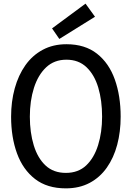

<svg xmlns="http://www.w3.org/2000/svg" viewBox="-20 -1023 726 1055"><path d="M342 12Q239 12 172.5 -39.5Q106 -91 73.5 -180Q41 -269 41 -382Q41 -465 61 -537.5Q81 -610 119.5 -664.5Q158 -719 215 -749.5Q272 -780 345 -780Q447 -780 513 -728Q579 -676 611 -586Q643 -496 643 -382Q643 -299 624 -227.5Q605 -156 567 -102Q529 -48 472.5 -18Q416 12 342 12ZM342 -73Q410 -73 453.5 -114Q497 -155 519 -225.5Q541 -296 541 -382Q541 -471 520 -541.5Q499 -612 455.5 -653.5Q412 -695 345 -695Q278 -695 233.5 -653Q189 -611 166.5 -540Q144 -469 144 -382Q144 -295 165.5 -224.5Q187 -154 230.5 -113.5Q274 -73 342 -73ZM306 -809 266 -867 450 -1003 502 -931Z"/></svg>

Font: Yaldevi Medium
Style: Regular
Weight: 500
Designer: Sol Matas, Rajitha Manaperi, Kosala Senevirathne
Foundry: Mooniak
Version: Version 1.100